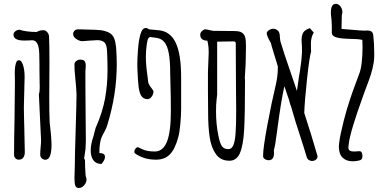

<svg xmlns="http://www.w3.org/2000/svg" viewBox="-20 -820 1993 986"><path d="M179.7 -335.9Q181.6 -283.7 185.1 -220.7Q189.5 -140.6 190.9 -100.6Q190.9 -84 188.5 -62.5Q186.5 -39.6 186.5 -24.4Q187 -14.2 194.8 -6.8Q202.6 0.5 212.9 0.5Q244.6 0.5 244.6 -77.6L244.1 -94.2Q243.7 -118.2 235.4 -188L234.9 -195.3Q232.9 -238.8 232.9 -323.7Q232.9 -380.4 233.4 -413.6Q233.9 -446.8 233.9 -503.4Q233.9 -588.9 231.9 -632.3Q231.4 -644.5 222.7 -654.8Q213.9 -665 202.6 -665Q184.1 -665 168.5 -655.8Q115.7 -655.8 79.1 -667.5Q66.9 -666 58.1 -658.9Q49.3 -651.9 49.3 -641.6Q49.3 -627 63.2 -619.4Q77.1 -611.8 104.5 -611.8Q118.2 -611.8 127 -612.3L145.5 -613.3Q179.7 -613.3 181.6 -544.4Q182.6 -517.1 182.6 -490.7V-464.4Q182.6 -408.2 183.6 -390.1L184.1 -377.9Q184.6 -349.6 179.7 -335.9ZM56.2 -423.8Q56.6 -413.1 56.6 -399.9Q56.6 -335 54.7 -212.9Q52.2 -110.4 52.2 -24.4Q52.2 -14.2 59.3 -7.1Q66.4 0 76.7 0Q91.8 0 99.6 -10.7Q107.4 -21.5 107.4 -38.6Q107.4 -72.8 105 -153.3Q104.5 -181.6 103.5 -212.9Q102.5 -244.1 102.5 -269Q102.5 -296.4 104.5 -345.7Q106.4 -395 106.4 -424.8Q106.4 -461.4 98.1 -486.3Q89.4 -510.7 79.1 -510.7Q73.2 -510.7 70.3 -509Q67.4 -507.3 65.4 -503.9Q61 -496.6 58.3 -480.7Q55.7 -464.8 55.7 -442.4Z M445.8 -47.4Q445.8 -79.1 459.5 -119.1Q462.9 -133.3 464.4 -137.7Q468.8 -156.7 471.2 -163.1Q506.3 -242.2 519.3 -313.2Q532.2 -384.3 532.2 -459.5Q532.2 -476.6 531.7 -499Q531.2 -521.5 530.8 -533.2Q529.8 -547.9 529.8 -554.7Q528.8 -589.4 516.8 -601.6Q504.9 -613.8 479 -613.8Q470.7 -613.8 446.3 -611.8Q427.7 -609.9 406.7 -608.9Q405.3 -608.4 401.9 -608.4Q393.6 -608.4 382.3 -613.5Q371.1 -618.7 363.3 -627.2Q355.5 -635.7 355.5 -645.5Q355.5 -652.8 360.4 -659.7Q364.3 -665.5 369.9 -667.5Q375.5 -669.4 382.8 -669.4Q390.6 -669.4 395 -668.9V-669.4Q403.3 -668.9 415.8 -668.5Q428.2 -668 435.1 -668Q470.7 -667.5 493.4 -665.3Q516.1 -663.1 535.9 -654.3Q555.7 -645.5 564.9 -626.5Q569.3 -617.2 572.3 -602.8Q575.2 -588.4 576.2 -576.2Q579.6 -534.2 579.6 -489.7Q579.6 -335.4 531.2 -178.2Q526.9 -164.1 521.2 -153.1Q515.6 -142.1 514.2 -139.6Q505.9 -125 501.2 -113.5Q496.6 -102.1 493.4 -82.8Q490.2 -63.5 490.2 -34.2Q519 -33.7 519 -15.1Q519 -2 510.3 9.8Q501.5 21.5 501.5 22Q473.1 22 459.5 2.9Q445.8 -16.1 445.8 -47.4ZM362.3 92.3Q362.3 86.4 363.3 65.9Q363.3 57.6 364.3 26.4L365.2 -37.6L367.7 -121.6Q373.5 -319.3 373 -334.5Q371.6 -373 366.7 -418Q361.8 -462.9 362.3 -489.7Q362.3 -499.5 371.6 -506.6Q380.9 -513.7 391.1 -513.7Q409.2 -513.7 414.8 -506.1Q420.4 -498.5 420.4 -480.5L419.4 -465.8L418.5 -450.7Q418 -442.4 418.7 -358.2Q419.4 -273.9 419.9 -210L420.9 -96.2Q420.9 -83 419.4 -63L418.9 -53.2Q418.5 -48.3 415 -26.4Q412.1 -11.7 412.1 -7.8Q412.1 -1 416.5 -0.5V0Q416.5 37.6 418.5 63.5L419.9 83.5Q424.3 94.7 424.3 102.5Q423.8 118.7 411.6 132.1Q399.4 145.5 384.8 145.5Q371.1 145.5 366.7 133.5Q362.3 121.6 362.3 92.3Z M857.4 -247.6Q857.4 -142.1 837.2 -92Q816.9 -42 774.9 -42Q757.3 -42 741.5 -44.4Q725.6 -46.9 709.5 -54.2Q707.5 -55.2 699.2 -59.1Q692.4 -63.5 687 -64Q680.7 -63.5 675.5 -56.6Q670.4 -49.8 669.9 -42.5V-38.1Q671.4 -33.7 677.2 -29.3Q702.1 -13.7 726.6 -6.8Q751 0 781.2 0Q825.2 0 851.8 -26.6Q878.4 -53.2 895 -113.8Q901.9 -137.7 906 -182.1Q910.2 -226.6 910.2 -262.7V-423.3Q910.2 -541.5 882.6 -600.1Q855 -658.7 795.9 -664.6L745.6 -669.4Q736.8 -676.3 728.5 -676.3Q710 -676.3 700.7 -642.6Q691.4 -608.9 688.5 -562.5L687.5 -548.3Q687 -541.5 686 -523.2Q685.1 -504.9 685.1 -490.2Q685.1 -477.1 685.5 -470.7L686 -456.5Q688.5 -401.4 691.7 -375Q694.8 -348.6 702.9 -332.5Q710.9 -316.4 727.5 -312Q733.4 -311 735.8 -311Q746.6 -311 753.9 -317.9Q761.2 -324.7 764.6 -333.5Q768.1 -342.3 768.1 -347.2Q768.1 -352.5 765.6 -356.9Q763.2 -361.3 758.3 -367.2Q749.5 -377.4 744.4 -388.4Q739.3 -399.4 738.8 -418.9Q729 -484.9 729 -528.3Q729 -545.4 730.5 -563Q733.9 -600.6 738 -614.3Q742.2 -627.9 751 -629.9L783.7 -625.5Q809.1 -622.1 824.5 -603.3Q839.8 -584.5 846.9 -545.9Q854 -507.3 854 -444.3L856.9 -321.8Q857.4 -292 857.4 -247.6Z M1243.2 -584.5 1242.7 -552.2Q1241.7 -523.9 1241.7 -504.9Q1241.7 -488.3 1239.7 -463.4Q1237.3 -432.6 1237.3 -421.4Q1237.3 -416.5 1237.8 -413.1Q1238.3 -409.2 1238.3 -404.3Q1238.3 -235.4 1233.9 -155.3Q1229.5 -75.2 1212.6 -34.9Q1195.8 5.4 1158.2 5.4Q1112.8 5.4 1088.9 -28.3Q1064.9 -62 1056.9 -114.7Q1048.8 -167.5 1048.8 -240.2Q1047.9 -283.2 1047.9 -352.5V-450.7Q1047.9 -464.8 1049.3 -485.8Q1051.8 -534.7 1051.8 -549.3Q1051.8 -578.1 1048.3 -594.7L1044.9 -611.3Q1027.8 -610.8 1018.1 -618.7Q1008.3 -626.5 1008.3 -641.1Q1008.3 -659.7 1032.2 -669.9Q1046.9 -668 1057.6 -665Q1060.5 -664.6 1064.9 -663.6Q1069.3 -662.6 1075.2 -661.6Q1124 -661.6 1133.8 -661.1Q1137.7 -661.1 1147.9 -660.9Q1158.2 -660.6 1184.6 -660.6Q1209.5 -660.6 1221.9 -652.8Q1234.4 -645 1238.8 -629.2Q1243.2 -613.3 1243.2 -584.5ZM1192.9 -252.9Q1192.9 -282.2 1191.9 -368.2Q1190.9 -478.5 1190.9 -557.6V-595.2Q1190.9 -603 1187.7 -605.2Q1184.6 -607.4 1179.2 -607.4Q1137.2 -607.4 1112.8 -606.4Q1106 -606 1095.2 -606V-334.5Q1095.2 -332 1092.3 -308.8Q1089.4 -285.6 1089.4 -247.1Q1089.4 -181.6 1101.6 -122.6Q1108.9 -85 1119.4 -69.6Q1129.9 -54.2 1153.3 -54.2Q1169.9 -54.2 1178.5 -74.7Q1187 -95.2 1189.9 -137Q1192.9 -178.7 1192.9 -252.9Z M1610.8 -16.1Q1610.8 -8.8 1605.5 -2.9Q1600.1 2.9 1591.8 5.4Q1587.4 6.8 1583 6.8Q1573.2 6.8 1565.4 1.2Q1557.6 -4.4 1555.2 -13.2Q1541 -62 1514.6 -142.6Q1496.1 -198.2 1482.4 -247.1L1475.1 -272Q1474.6 -273.9 1473.1 -277.3Q1471.7 -280.8 1470.7 -283.2L1464.4 -306.2L1440.4 -377.4Q1422.4 -297.9 1401.9 -138.7Q1394 -75.2 1386.2 -46.9Q1387.2 -44.9 1387.2 -35.6Q1387.7 1.5 1361.3 2.9Q1349.1 2.9 1339.8 -3.2Q1330.6 -9.3 1331.1 -19.5Q1330.6 -58.6 1353.5 -180.4Q1376.5 -302.2 1394 -374Q1407.2 -428.2 1406.7 -471.7Q1406.7 -475.6 1407.2 -477.5Q1396 -512.7 1377.4 -575.7L1370.6 -600.1Q1361.3 -615.2 1355.2 -629.4Q1349.1 -643.6 1349.6 -651.4Q1356 -666 1373.5 -670.9Q1377.9 -672.4 1383.3 -672.4Q1393.6 -672.4 1402.6 -666.3Q1411.6 -660.2 1414.6 -650.4Q1417 -643.1 1417.5 -627.9Q1418.5 -613.8 1420.4 -606.4Q1434.1 -558.6 1481 -423.3Q1480.5 -424.8 1504.9 -353Q1509.8 -389.2 1514.2 -418.5Q1518.6 -447.8 1519 -446.3L1522.5 -471.2Q1527.3 -502 1528.8 -522.9Q1531.7 -550.8 1530.8 -575.7L1529.8 -592.8Q1528.8 -609.4 1528.8 -608.4Q1527.8 -636.2 1536.6 -651.6Q1545.4 -667 1571.3 -675.3L1591.3 -652.8Q1584 -641.6 1580.1 -625.5Q1576.2 -609.4 1576.7 -597.2Q1576.2 -590.3 1577.1 -566.4L1577.6 -554.7Q1568.8 -526.9 1556.6 -413.1Q1544.4 -299.3 1542.5 -240.2Q1583 -115.2 1609.9 -21Q1610.8 -17.1 1610.8 -16.1Z M1791.5 8.3Q1758.3 8.3 1739.3 -10.5Q1720.2 -29.3 1720.2 -66.9Q1720.2 -76.2 1721.7 -86.4Q1727.1 -128.9 1744.6 -197.3Q1762.2 -265.6 1776.4 -306.6Q1788.1 -342.8 1807.1 -393.6Q1813.5 -409.2 1826.2 -444.8Q1834 -465.8 1837.9 -502Q1841.8 -538.1 1841.8 -577.1Q1841.8 -603.5 1840.8 -615.2Q1823.2 -618.7 1812.3 -619.1Q1801.3 -619.6 1770.5 -620.6Q1713.4 -622.1 1695.3 -633.3Q1685.1 -639.6 1684.1 -650.4V-683.1Q1684.1 -698.2 1682.9 -711.9Q1681.6 -725.6 1681.2 -730L1679.7 -742.2Q1679.2 -747.1 1679.2 -756.3Q1679.2 -800.3 1704.6 -800.3Q1718.8 -800.3 1728.5 -786.9Q1738.3 -773.4 1738.3 -757.8Q1738.3 -751.5 1735.4 -742.7L1734.9 -724.1Q1733.9 -689.9 1733.9 -671.4Q1749.5 -670.9 1783.7 -667.5Q1834 -662.6 1851.6 -662.6Q1856 -662.6 1859.4 -663.1H1867.7Q1882.8 -663.1 1889.4 -656.5Q1896 -649.9 1897 -637.2Q1898.9 -622.1 1900.4 -596.2Q1901.9 -570.3 1901.9 -546.4Q1901.9 -514.6 1899.4 -500.5Q1894 -466.8 1884.3 -436.5Q1874.5 -406.2 1858.9 -366.2L1845.2 -328.6Q1778.3 -145 1771 -81.1Q1769 -67.4 1769 -62.5Q1769 -52.2 1775.6 -47.1Q1782.2 -42 1800.8 -42Q1810.5 -42 1823.7 -43.5Q1833 -44.4 1837.2 -37.4Q1841.3 -30.3 1841.3 -19Q1841.3 -9.8 1837.6 -3.7Q1834 2.4 1824.2 4.4Q1805.7 8.3 1791.5 8.3Z"/></svg>

Font: Amatica SC
Style: Bold
Weight: 400
Designer: Vernon Adams, Ben Nathan
Foundry: newtypography
Version: Version 2.000